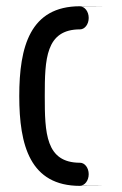

<svg xmlns="http://www.w3.org/2000/svg" viewBox="-20 -601 393 621"><path d="M238.9 -580.1C238.9 -580.1 400.4 -580.8 238.9 -580.8C77.4 -580.8 42.3 -450.4 42.3 -290.3C42.3 -130.2 77.4 0.2 238.9 0.2C400.4 0.2 238.9 -0.5 238.9 -0.5C253.9 -0.5 266.9 -16.7 266.9 -37.6C266.9 -58.5 253.9 -74.6 238.9 -74.6C127.4 -74.6 124.8 -171.4 124.8 -290.3C124.8 -409.2 127.4 -506 238.9 -506C253.9 -506 266.9 -522.1 266.9 -543C266.9 -563.9 253.9 -580.1 238.9 -580.1Z"/></svg>

Font: Hi.
Style: Regular
Weight: 400
Designer: Mew Too, Robert Jablonski
Foundry: Cannot Into Space Fonts
Version: Version 1.996